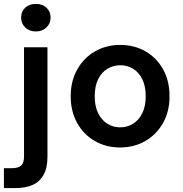

<svg xmlns="http://www.w3.org/2000/svg" viewBox="-49 -743 938 983"><path d="M-29 220V118H11Q45 118 59.5 104.5Q74 91 74 58V-501H194V59Q194 117 174 152.5Q154 188 117.5 204Q81 220 29 220ZM134 -582Q101 -582 80 -602.5Q59 -623 59 -653Q59 -684 80 -703.5Q101 -723 135 -723Q168 -723 189 -703.5Q210 -684 210 -653Q210 -623 189 -602.5Q168 -582 134 -582Z M565 12Q494 12 436.5 -21Q379 -54 346 -113.5Q313 -173 313 -250Q313 -328 346.5 -387.5Q380 -447 437.5 -480Q495 -513 566 -513Q639 -513 696 -480Q753 -447 786 -388Q819 -329 819 -250Q819 -172 785.5 -113Q752 -54 695 -21Q638 12 565 12ZM566 -91Q602 -91 631.5 -109Q661 -127 679 -162.5Q697 -198 697 -250Q697 -303 679 -338.5Q661 -374 631.5 -391.5Q602 -409 567 -409Q532 -409 502 -391.5Q472 -374 454 -338.5Q436 -303 436 -250Q436 -198 454 -162.5Q472 -127 501.5 -109Q531 -91 566 -91Z"/></svg>

Font: DM Sans 18pt SemiBold
Style: Regular
Weight: 600
Designer: Colophon Foundry, Jonny Pinhorn
Foundry: Colophon Foundry
Version: Version 4.004;gftools[0.9.30]